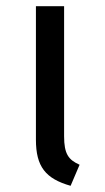

<svg xmlns="http://www.w3.org/2000/svg" viewBox="-20 -588 338 620"><path d="M187 -568H96V-137C96 -50 127 -11 208 12L237 -56C201 -72 187 -91 187 -148Z"/></svg>

Font: Glow Sans SC Normal Book
Style: Regular
Weight: 500
Designer: Ryoko NISHIZUKA (kana, bopomofo & ideographs); Paul D. Hunt (Latin, Greek & Cyrillic); Sandoll Communications, Soo-young
Version: Version 0.93